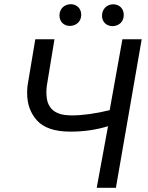

<svg xmlns="http://www.w3.org/2000/svg" viewBox="-20 -899 709 919"><path d="M264.6 -825.7C264.6 -794.9 285.6 -774.9 314.9 -774.9C315.4 -774.9 315.9 -774.9 316.4 -774.9C347.2 -776.4 368.7 -797.9 368.7 -827.6C368.7 -828.1 368.7 -828.6 368.7 -829.1C368.7 -858.4 347.2 -878.9 318.4 -878.9C317.9 -878.9 317.4 -878.9 316.9 -878.9C285.6 -877.4 265.1 -855.5 264.6 -825.7ZM468.3 -824.7C468.3 -824.2 468.3 -823.7 468.3 -823.2C468.3 -793.9 489.7 -773.9 518.6 -773.9C519 -773.9 519.5 -773.9 520 -773.9C550.8 -775.4 572.3 -795.9 572.3 -826.7C572.3 -827.1 572.3 -827.6 572.3 -828.1C572.3 -857.9 551.3 -878.4 521.5 -878.4C521 -878.4 520.5 -878.4 520 -878.4C489.3 -877 468.8 -854.5 468.3 -824.7ZM565.9 -710.9 504.9 -371.6C436 -355 376 -346.7 325.2 -346.7C322.3 -346.7 319.8 -346.7 316.9 -346.7C249.5 -347.7 211.9 -375 204.1 -428.7C202.6 -437.5 202.1 -446.8 202.1 -456.5C202.1 -466.3 202.6 -477.1 204.1 -488.3L240.7 -710.9H148.9L111.8 -488.8C110.4 -476.6 109.9 -464.8 109.9 -453.6C109.9 -400.9 125.5 -357.4 157.2 -322.3C189 -287.6 240.7 -269.5 312.5 -269C314.9 -269 316.9 -269 319.3 -269C382.3 -269 441.4 -277.8 497.1 -294.9L442.9 0H534.7L658.2 -710.9Z"/></svg>

Font: Roboto
Style: Italic
Weight: 400
Italic angle: -12°
Designer: Google
Version: Version 2.137; 2017